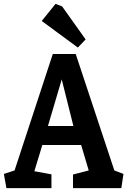

<svg xmlns="http://www.w3.org/2000/svg" viewBox="-25 -969 658 989"><path d="M8 0 -5 -73 50 -91 247 -691H365L564 -91L611 -73L600 0H351V-70L432 -91L393 -222H193L152 -87L240 -71V0ZM222 -320H353L293 -560ZM376 -724 190 -861 261 -949 295 -936 416 -766Z"/></svg>

Font: Kreon Light SemiBold
Style: Regular
Weight: 600
Version: Version 2.002